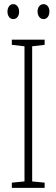

<svg xmlns="http://www.w3.org/2000/svg" viewBox="-20 -905 272 925"><path d="M195 0H37V-25L98 -31V-682L37 -689V-714H195V-689L135 -682V-31L195 -25ZM16 -849Q16 -864 23.5 -874.5Q31 -885 44 -885Q56 -885 64 -875Q72 -865 72 -849Q72 -832 64 -822.5Q56 -813 44 -813Q31 -813 23.5 -823.5Q16 -834 16 -849ZM161 -850Q161 -865 169 -875Q177 -885 190 -885Q202 -885 210 -875.5Q218 -866 218 -850Q218 -833 210 -823Q202 -813 190 -813Q177 -813 169 -823.5Q161 -834 161 -850Z"/></svg>

Font: Noto Sans Gurmukhi ExtraCondensed ExtraLight
Style: Regular
Weight: 200
Width: 2
Designer: Jelle Bosma - Monotype Design Team
Foundry: Monotype Imaging Inc.
Version: Version 2.004; ttfautohint (v1.8.4.7-5d5b)